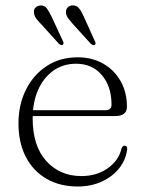

<svg xmlns="http://www.w3.org/2000/svg" viewBox="-20 -686 542 717"><path d="M454 -287Q454 -270 443 -261.2Q432 -252.5 410.5 -252.5H79.5V-274.5H373Q396.5 -274.5 396.5 -294.5Q396.5 -363 360.5 -405.5Q324.5 -448 264 -448Q215.5 -448 179 -422Q142.5 -396 122.2 -350Q102 -304 102 -244Q102 -140.5 153 -84.5Q204 -28.5 284 -28.5Q341.5 -28.5 382.8 -58Q424 -87.5 433.5 -131Q436 -137 438.8 -139.5Q441.5 -142 445.5 -142Q451 -142 453.2 -138.2Q455.5 -134.5 455 -129.5Q450.5 -90 425.5 -58.2Q400.5 -26.5 360.2 -8Q320 10.5 270.5 10.5Q203.5 10.5 153.5 -18.5Q103.5 -47.5 76.2 -100.5Q49 -153.5 49 -225Q49 -294.5 76.5 -350.2Q104 -406 153.8 -439Q203.5 -472 270.5 -472Q323.5 -472 365 -448.5Q406.5 -425 430.2 -383.5Q454 -342 454 -287ZM173.5 -622 214.5 -533.5Q217 -529 217.2 -525.2Q217.5 -521.5 214.5 -519Q211.5 -516.5 207.8 -517.8Q204 -519 200.5 -522L133 -596.5Q122.5 -607 115.2 -616.8Q108 -626.5 107 -638Q105 -649.5 112 -657Q119 -664.5 130.5 -665.5Q146 -666.5 155 -654.5Q164 -642.5 173.5 -622ZM294 -621.5 334 -533Q336.5 -528.5 336.8 -524.8Q337 -521 334 -518.5Q331 -516.5 327.2 -517.8Q323.5 -519 320 -521.5L252 -596.5Q242.5 -607.5 235 -617.2Q227.5 -627 226.5 -638.5Q225.5 -650 232.2 -657.5Q239 -665 250.5 -666Q266 -666.5 275.5 -654.5Q285 -642.5 294 -621.5Z"/></svg>

Font: Fraunces ExtraLight
Style: Regular
Weight: 250
Version: Version 1.000;[b76b70a41]